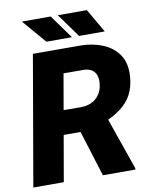

<svg xmlns="http://www.w3.org/2000/svg" viewBox="-96 -964 825 1036"><g transform="rotate(-10 316.5 -446.5)"><path d="M124.5 -710.9 387.7 -710.4Q452.6 -709.5 507.3 -687Q562 -664.6 593.3 -618.4Q624.5 -572.3 619.6 -500.5Q615.2 -441.4 593.3 -401.1Q571.3 -360.8 533.7 -332.5Q496.1 -304.2 445.3 -282.2L384.8 -251H148.4L170.9 -383.3L331.5 -382.3Q363.8 -382.8 388.9 -395Q414.1 -407.2 430.2 -429.7Q446.3 -452.1 450.7 -484.4Q454.6 -510.7 448.7 -531.5Q442.9 -552.2 426.3 -564.5Q409.7 -576.7 382.3 -578.1L269 -578.6L168.5 0H1.5ZM382.8 0 284.7 -314.5 454.1 -315.4 561 -8.3V0ZM347.7 -762.7 253.9 -892.6H96.2L207.5 -762.7ZM527.3 -762.7 452.1 -892.6H293L386.7 -762.7Z"/></g></svg>

Font: Roboto Black
Style: Italic
Weight: 900
Italic angle: -12°
Designer: Christian Robertson
Foundry: Google
Version: Version 3.0; 2020